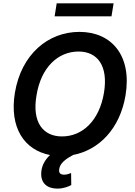

<svg xmlns="http://www.w3.org/2000/svg" viewBox="-20 -929 815 1155"><path d="M663.4 -909.1H321L308.6 -830.6H650.6ZM457.7 -737.2C269.5 -737.2 108 -602.3 69.6 -371.1C35.2 -161.6 125.7 -26.3 280.9 3.6C246.4 35.5 229 74.9 228 111.9C225.1 172.6 263.8 205.6 325.3 205.6C360.8 205.6 390.3 194.2 408.7 184.3L407.7 111.9C397.4 115.8 383.2 121.8 365.4 121.8C340.9 121.8 332 109 336.6 86.3C342 51.5 376.4 26.6 419.7 3.2C574.9 -26.3 701.3 -153.8 735.1 -355.1C774.9 -594.5 651.3 -737.2 457.7 -737.2ZM605.5 -371.1C577.4 -202.1 475.5 -108.3 353 -108.3C239.3 -108.3 171.5 -192.8 199.6 -355.1C226.6 -524.1 329.2 -619 452.4 -619C566.8 -619 632.1 -532.7 605.5 -371.1Z"/></svg>

Font: TID UI Semi Bold
Style: Italic
Weight: 600
Italic angle: -9.39999°
Designer: The TID Project Authors
Foundry: Bakken & Bæck
Version: Version 1.001;hotconv 1.0.109;makeotfexe 2.5.65596